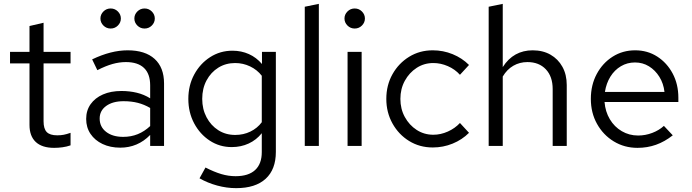

<svg xmlns="http://www.w3.org/2000/svg" viewBox="-20 -757 3589 996"><path d="M261 10Q198 10 165.5 -20.5Q133 -51 133 -109V-428H32V-488H133V-622L206 -639V-488H346V-428H206V-128Q206 -89 222.5 -72Q239 -55 277 -55Q296 -55 311 -58Q326 -61 346 -68V-3Q326 4 304 7Q282 10 261 10Z M604 9Q552 9 512 -10Q472 -29 449.5 -62.5Q427 -96 427 -140Q427 -184 450 -216.5Q473 -249 514 -267Q555 -285 610 -285Q652 -285 689.5 -276Q727 -267 759 -247V-314Q759 -374 727 -404.5Q695 -435 633 -435Q599 -435 563.5 -425Q528 -415 485 -393L458 -449Q556 -496 642 -496Q733 -496 782 -451.5Q831 -407 831 -324V0H759V-57Q727 -24 688 -7.5Q649 9 604 9ZM497 -142Q497 -99 530.5 -73Q564 -47 619 -47Q660 -47 694.5 -61Q729 -75 759 -103V-197Q728 -215 695 -223.5Q662 -232 621 -232Q565 -232 531 -207.5Q497 -183 497 -142ZM554 -609Q532 -609 516.5 -624.5Q501 -640 501 -661Q501 -682 516.5 -697.5Q532 -713 554 -713Q576 -713 591.5 -697.5Q607 -682 607 -661Q607 -640 591.5 -624.5Q576 -609 554 -609ZM730 -609Q708 -609 692.5 -624.5Q677 -640 677 -661Q677 -682 692.5 -697.5Q708 -713 730 -713Q752 -713 767.5 -697.5Q783 -682 783 -661Q783 -640 767.5 -624.5Q752 -609 730 -609Z M1205 219Q1156 219 1106.5 205.5Q1057 192 1015 168L1046 112Q1091 135 1128 146Q1165 157 1202 157Q1269 157 1303.5 125Q1338 93 1338 32V-66Q1310 -31 1270 -12.5Q1230 6 1182 6Q1119 6 1068 -27.5Q1017 -61 987 -117.5Q957 -174 957 -244Q957 -314 987.5 -370.5Q1018 -427 1070 -460.5Q1122 -494 1186 -494Q1232 -494 1271 -476.5Q1310 -459 1339 -425V-488H1411V31Q1411 122 1358 170.5Q1305 219 1205 219ZM1200 -57Q1243 -57 1279 -74.5Q1315 -92 1338 -123V-364Q1314 -395 1277.5 -412.5Q1241 -430 1200 -430Q1151 -430 1112.5 -406Q1074 -382 1051.5 -340Q1029 -298 1029 -244Q1029 -191 1051.5 -148.5Q1074 -106 1112.5 -81.5Q1151 -57 1200 -57Z M1561 0V-722L1634 -737V0Z M1783 0V-488H1856V0ZM1820 -609Q1798 -609 1782.5 -624.5Q1767 -640 1767 -661Q1767 -682 1782.5 -697.5Q1798 -713 1820 -713Q1842 -713 1857.5 -697.5Q1873 -682 1873 -661Q1873 -640 1857.5 -624.5Q1842 -609 1820 -609Z M2225 8Q2157 8 2102.5 -25.5Q2048 -59 2016 -116.5Q1984 -174 1984 -244Q1984 -315 2016 -372Q2048 -429 2102.5 -462.5Q2157 -496 2225 -496Q2279 -496 2328 -476Q2377 -456 2413 -420L2366 -369Q2340 -398 2303 -414Q2266 -430 2228 -430Q2180 -430 2141.5 -405Q2103 -380 2080 -338Q2057 -296 2057 -244Q2057 -192 2080 -150Q2103 -108 2141.5 -83Q2180 -58 2228 -58Q2266 -58 2303 -74.5Q2340 -91 2366 -119L2413 -68Q2377 -32 2328 -12Q2279 8 2225 8Z M2515 0V-722L2588 -737V-409Q2616 -453 2655 -474.5Q2694 -496 2743 -496Q2796 -496 2835.5 -473.5Q2875 -451 2897.5 -410.5Q2920 -370 2920 -316V0H2847V-295Q2847 -360 2811.5 -397.5Q2776 -435 2716 -435Q2676 -435 2643 -416Q2610 -397 2588 -360V0Z M3287 10Q3219 10 3164 -23.5Q3109 -57 3077 -114.5Q3045 -172 3045 -244Q3045 -316 3075.5 -373Q3106 -430 3158 -463Q3210 -496 3275 -496Q3339 -496 3389.5 -463.5Q3440 -431 3469.5 -375.5Q3499 -320 3499 -250V-228H3116Q3120 -178 3143.5 -138.5Q3167 -99 3205.5 -76.5Q3244 -54 3290 -54Q3328 -54 3363.5 -67.5Q3399 -81 3424 -104L3470 -55Q3428 -22 3383 -6Q3338 10 3287 10ZM3118 -280H3427Q3422 -324 3400.5 -358.5Q3379 -393 3346.5 -413Q3314 -433 3274 -433Q3234 -433 3201 -413.5Q3168 -394 3146.5 -359.5Q3125 -325 3118 -280Z"/></svg>

Font: Red Hat Text
Style: Regular
Weight: 400
Designer: Pentagram, MCKL
Foundry: MCKL
Version: Version 1.030